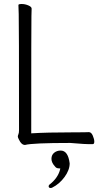

<svg xmlns="http://www.w3.org/2000/svg" viewBox="-20 -720 540 959"><path d="M223 210Q223 207 226 203Q269 170 280 127L281 121H275Q262 121 256 113Q237 93 237 73.5Q237 54 250.5 43Q264 32 283 32Q320 32 328 96Q328 129 302.5 164Q277 199 241 217Q237 219 233 219Q223 219 223 210ZM136 -54Q213 -59 349 -59Q411 -59 424 -60Q436 -60 443.5 -42.5Q451 -25 451 -12.5Q451 0 443 0Q407 1 331 -6Q142 -6 105 4Q87 4 75 -22Q69 -33 69 -38Q69 -43 72 -49.5Q75 -56 75 -70Q75 -621 73.5 -649.5Q72 -678 72 -695Q72 -700 88.5 -700Q105 -700 121.5 -693Q138 -686 138 -677Q138 -665 137 -639.5Q136 -614 136 -59Z"/></svg>

Font: Moon Stars Kai HW Light
Style: Regular
Weight: 300
Designer: GuiWonder
Version: Version 1.101